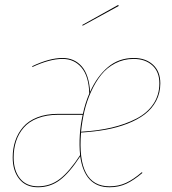

<svg xmlns="http://www.w3.org/2000/svg" viewBox="-20 -768 715 797"><path d="M470.7 -747.6 472.7 -743.2 322.8 -661.1 321.8 -664.6ZM239.7 -527.3Q288.6 -527.3 319.1 -492.7Q349.6 -458 354 -386.7Q382.8 -451.2 428 -489.3Q473.1 -527.3 535.2 -527.3Q584.5 -527.3 615 -499.5Q645.5 -471.7 645.5 -421.9Q645.5 -381.8 628.2 -349.1Q610.8 -316.4 581.1 -293.7Q551.3 -271 509 -254.6Q466.8 -238.3 419.2 -229.7Q371.6 -221.2 316.4 -217.8Q298.3 5.4 434.6 5.4Q472.2 5.4 502.9 -8.8Q533.7 -22.9 568.8 -53.2L571.3 -50.3Q535.2 -19.5 503.9 -5.1Q472.7 9.3 434.6 9.3Q331.1 9.3 313 -119.1Q268.6 -50.8 228.8 -20.8Q189 9.3 137.7 9.3Q87.4 9.3 60.1 -24.9Q32.7 -59.1 32.7 -114.3Q32.7 -151.9 43.5 -183.6Q54.2 -215.3 75.9 -240.7Q97.7 -266.1 134.8 -280.8Q171.9 -295.4 221.2 -295.4H324.2Q332.5 -336.9 350.6 -379.9Q348.6 -451.7 318.4 -487.5Q288.1 -523.4 239.7 -523.4Q186 -523.4 114.3 -489.7L113.8 -493.2Q185.1 -527.3 239.7 -527.3ZM534.7 -523.4Q493.2 -523.4 458.3 -505.1Q423.3 -486.8 399.7 -457Q376 -427.2 357.9 -387Q339.8 -346.7 330.3 -305.7Q320.8 -264.6 316.4 -221.2Q386.2 -225.1 443.4 -238.5Q500.5 -252 545.9 -275.4Q591.3 -298.8 616.5 -336.2Q641.6 -373.5 641.6 -421.9Q641.6 -470.2 612.1 -496.8Q582.5 -523.4 534.7 -523.4ZM323.2 -291.5H221.2Q172.9 -291.5 136.5 -277.3Q100.1 -263.2 78.6 -238.3Q57.1 -213.4 46.9 -182.1Q36.6 -150.9 36.6 -114.3Q36.6 -60.5 62.7 -27.6Q88.9 5.4 137.7 5.4Q189 5.4 228.8 -25.4Q268.6 -56.2 312.5 -124Q304.7 -206.5 323.2 -291.5Z"/></svg>

Font: Fira Sans Compressed Four
Style: Italic
Weight: 100
Width: 3
Italic angle: -8°
Designer: Carrois Corporate & Edenspiekermann AG
Foundry: Carrois Corporate GbR & Edenspiekermann AG
Version: Version 4.203;PS 004.203;hotconv 1.0.88;makeotf.lib2.5.64775